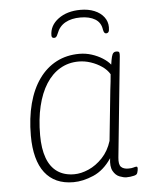

<svg xmlns="http://www.w3.org/2000/svg" viewBox="-52 -757 649 808"><g transform="rotate(-5 272.5 -353.0)"><path d="M226 7Q186 7 156 -6.5Q126 -20 105.5 -46.5Q85 -73 74.5 -112.5Q64 -152 64 -203Q64 -278 80 -338.5Q96 -399 126.5 -441.5Q157 -484 200 -506.5Q243 -529 297 -529Q324 -529 349 -521Q374 -513 394.5 -500Q415 -487 427 -472Q430 -493 433 -504.5Q436 -516 440.5 -520.5Q445 -525 451 -525H454Q464 -525 465.5 -519.5Q467 -514 466 -504L423 -80Q420 -51 430 -40.5Q440 -30 461 -30Q475 -30 482.5 -32.5Q490 -35 495 -35Q498 -35 499 -33Q500 -31 500 -28Q500 -24 499 -18.5Q498 -13 496.5 -9Q495 -5 493 -3Q490 0 482.5 2Q475 4 466 5Q457 6 450 6Q438 6 421 -0.5Q404 -7 393.5 -26Q383 -45 388 -80Q355 -31 310.5 -12Q266 7 226 7ZM232 -26Q261 -26 293 -40Q325 -54 352 -82.5Q379 -111 392 -153L414 -367Q416 -380 418 -400Q420 -420 421 -432Q410 -451 389 -465.5Q368 -480 342.5 -488.5Q317 -497 291 -497Q248 -497 213 -476.5Q178 -456 153.5 -417.5Q129 -379 116 -324.5Q103 -270 103 -202Q103 -145 117.5 -105.5Q132 -66 161 -46Q190 -26 232 -26ZM318 -713Q351 -713 376.5 -702.5Q402 -692 416.5 -673Q431 -654 431 -630Q431 -615 427.5 -610Q424 -605 417 -605Q413 -605 410 -608.5Q407 -612 405 -622Q401 -652 377 -666.5Q353 -681 315 -681Q277 -681 251 -666.5Q225 -652 214 -622Q210 -612 206.5 -608.5Q203 -605 198 -605Q192 -605 189.5 -608Q187 -611 187 -616Q187 -658 224 -685.5Q261 -713 318 -713Z"/></g></svg>

Font: Asap Thin
Style: Italic
Weight: 250
Italic angle: -6°
Designer: Pablo Cosgaya
Foundry: Omnibus-Type
Version: Version 3.001